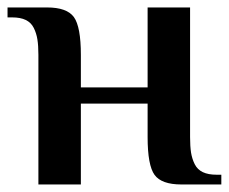

<svg xmlns="http://www.w3.org/2000/svg" viewBox="-20 -490 608 510"><path d="M82 0V-344.2Q82 -369.1 79.3 -385.5Q76.7 -401.9 69.6 -416Q62.5 -430.2 48.3 -437Q34.2 -443.8 12.2 -443.8H0V-470.2H105Q157.7 -470.2 176.3 -444.6Q194.8 -418.9 194.8 -344.2V-257.8H372.1V-470.2H484.9V-126Q484.9 -101.1 487.5 -84.5Q490.2 -67.9 497.3 -53.7Q504.4 -39.6 518.8 -32.7Q533.2 -25.9 555.2 -25.9H567.9V0H461.9Q409.2 0 390.6 -25.4Q372.1 -50.8 372.1 -126V-214.8H194.8V0Z"/></svg>

Font: El Messiri SemiBold
Style: Regular
Weight: 600
Designer: Mohamed Gaber
Foundry: Kief Type Foundry
Version: Version 2.007;PS 002.007;hotconv 1.0.88;makeotf.lib2.5.64775